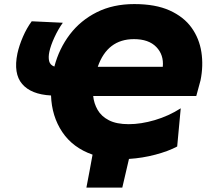

<svg xmlns="http://www.w3.org/2000/svg" viewBox="-20 -748 989 920"><path d="M394 151Q401.5 111.5 409 72Q416.5 32.5 423.5 -7Q329 -40 278.5 -115.2Q228 -190.5 224.5 -290.5Q129 -295.5 86.2 -345.5Q43.5 -395.5 63.5 -492Q72 -530.5 90 -572Q108 -613.5 132 -646L281 -639Q258.5 -607.5 240.8 -569Q223 -530.5 216.5 -500Q211 -474 215.5 -455.2Q220 -436.5 240.5 -429Q263 -515 314.5 -582.8Q366 -650.5 444 -689.5Q522 -728.5 623.5 -728.5Q725.5 -728.5 793.2 -697.8Q861 -667 898 -615.2Q935 -563.5 945 -498.2Q955 -433 941 -363.5L920.5 -288H426.5Q430 -252.5 447.8 -221.5Q465.5 -190.5 501.8 -171.8Q538 -153 597 -153Q655.5 -153 721.8 -172.5Q788 -192 846 -229L829 -46Q787 -23.5 724.8 -7Q662.5 9.5 598 13.5Q590 48 582 82.2Q574 116.5 566 151ZM622 -560.5Q494.5 -560.5 448.5 -428H760Q765.5 -485 729 -522.8Q692.5 -560.5 622 -560.5Z"/></svg>

Font: Commissioner ExtraBold
Style: Italic
Weight: 800
Italic angle: -12°
Designer: Kostas Bartsokas
Foundry: Kostas Bartsokas
Version: Version 1.000; ttfautohint (v1.8.3)